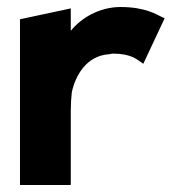

<svg xmlns="http://www.w3.org/2000/svg" viewBox="-20 -518 512 548"><path d="M450 -466 441 -470C429 -475 397 -498 324 -498C263 -498 211 -466 182 -430V-494L37 -463V10H182V-201C182 -220 183 -237 185 -255C196 -305 228 -358 289 -363C293 -363 298 -365 302 -365C352 -365 370 -349 379 -343L389 -336Z"/></svg>

Font: Bluebird
Style: SfBd
Weight: 700
Designer: Jasper
Foundry: Cannot Into Space Fonts
Version: Version 0.98